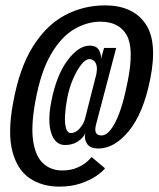

<svg xmlns="http://www.w3.org/2000/svg" viewBox="-20 -690 592 713"><path d="M200 3Q136 3 90 -28.2Q44 -59.5 26 -128Q8 -196.5 28.5 -307Q52 -437.5 102.2 -517.2Q152.5 -597 221.2 -633.5Q290 -670 370 -670Q472 -670 519.2 -603.2Q566.5 -536.5 537.5 -394.5Q512.5 -270 459 -204.2Q405.5 -138.5 345 -138.5Q314.5 -138.5 303 -156.5Q291.5 -174.5 297 -196.5Q290 -178.5 270 -165Q250 -151.5 221.5 -151.5Q185 -151.5 170.5 -195.2Q156 -239 170.5 -313Q189.5 -410.5 230.5 -465.5Q271.5 -520.5 313 -520.5Q339.5 -520.5 348.5 -502Q357.5 -483.5 354.5 -469L366.5 -512H411.5L336.5 -227Q326 -187 357 -187Q383.5 -187 409.2 -237.8Q435 -288.5 454.5 -389.5Q478.5 -510.5 450.2 -560Q422 -609.5 352.5 -609.5Q304 -609.5 256 -581.8Q208 -554 169.8 -489.2Q131.5 -424.5 111.5 -314.5Q94.5 -222.5 103.2 -165.8Q112 -109 140.5 -83Q169 -57 211 -57Q242.5 -57 265.8 -67Q289 -77 302.8 -89.2Q316.5 -101.5 320 -107L370 -65Q360 -52 337 -36.2Q314 -20.5 279.5 -8.8Q245 3 200 3ZM243.5 -196Q260 -196 274.2 -211.2Q288.5 -226.5 294.5 -244.5L338 -415.5Q343 -443 334.8 -456.8Q326.5 -470.5 312 -470.5Q298 -470.5 281.5 -449.8Q265 -429 250.5 -395Q236 -361 229 -321.5Q223 -290 221.5 -261.2Q220 -232.5 225 -214.2Q230 -196 243.5 -196Z"/></svg>

Font: Anybody Condensed Medium
Style: Italic
Weight: 500
Width: 3
Italic angle: -10°
Designer: Tyler Finck
Foundry: Etcetera Type Company
Version: Version 1.010; ttfautohint (v1.8.3) -l 8 -r 50 -G 200 -x 14 